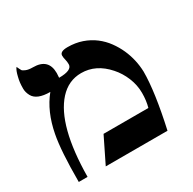

<svg xmlns="http://www.w3.org/2000/svg" viewBox="-139 -762 913 906"><g transform="rotate(-30 317.5 -308.5)"><path d="M271.5 -555.2Q271.5 -577.6 313.5 -577.6Q355.5 -577.6 391.6 -565.2Q427.7 -552.7 455.8 -531.2Q483.9 -509.8 504.4 -481.7Q524.9 -453.6 538.6 -422.9Q564.9 -363.3 566.9 -297.9Q566.9 -189 524.9 0H188.5L256.3 -138.2H500.5Q510.3 -172.9 510.3 -215.1Q510.3 -257.3 493.7 -298.1Q477.1 -338.9 449.2 -370.1Q388.2 -439.5 307.6 -439.5Q238.3 -439.5 189 -385.3Q92.3 -278.3 89.4 0H41.5Q41.5 -168.9 57.6 -251.5Q78.6 -362.8 137.7 -435.1Q64.9 -435.1 44.9 -472.7Q34.2 -492.7 34.2 -512.5Q34.2 -532.2 35.9 -545.7Q37.6 -559.1 41 -572.8Q48.3 -605 58.6 -617.2Q62.5 -609.9 64.9 -603.8Q67.4 -597.7 70.6 -593Q73.7 -588.4 87.4 -582.5Q101.1 -576.7 125 -576.7Q208.5 -576.7 208.5 -497.1Q208.5 -490.2 207 -472.2Q278.3 -472.2 278.3 -504.9Q278.3 -519 274.9 -532Q271.5 -544.9 271.5 -555.2Z"/></g></svg>

Font: Cardo-Italic
Style: Italic
Weight: 400
Italic angle: -12°
Designer: David J. Perry
Foundry: David J. Perry
Version: Version 0.991